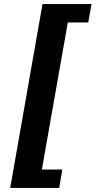

<svg xmlns="http://www.w3.org/2000/svg" viewBox="-20 -750 468 940"><path d="M270 170H30L188 -730H428L412 -640H312L185 80H285Z"/></svg>

Font: Scada
Style: Bold Italic
Weight: 700
Italic angle: -10°
Version: Version 4.000